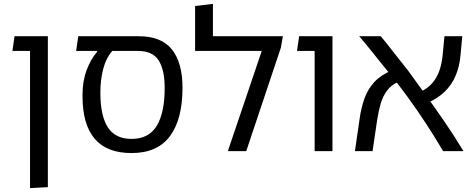

<svg xmlns="http://www.w3.org/2000/svg" viewBox="-20 -780 2448 991"><path d="M135 191V-593H227V186ZM44 -517 55 -593H195V-517Z M659 10Q531 10 468.5 -64Q406 -138 406 -282V-293Q406 -362 427.5 -419Q449 -476 481 -512V-524L568 -530L557 -514Q528 -481 513 -425Q498 -369 498 -302Q498 -183 536.5 -123Q575 -63 659 -63Q748 -63 789 -130.5Q830 -198 830 -326Q830 -419 799 -468Q768 -517 693 -517H373L384 -593H696Q813 -593 867.5 -524.5Q922 -456 922 -327Q922 -164 857 -77Q792 10 659 10Z M1079 -593H1440L1430 -535L1251 0H1156L1331 -517H987V-749L1079 -760Z M1604 0V-593H1696V0ZM1513 -517 1524 -593H1664V-517Z M2267 0Q2223 -75 2177 -145Q2131 -215 2085.5 -277.5Q2040 -340 1996 -394Q1971 -425 1947 -454.5Q1923 -484 1902.5 -510Q1882 -536 1864.5 -557Q1847 -578 1834 -593H1945Q1964 -571 1985 -544Q2006 -517 2031 -485.5Q2056 -454 2086 -416Q2129 -357 2178 -289Q2227 -221 2277 -148Q2327 -75 2372 0ZM1812 0 1836 -166Q1844 -224 1861.5 -272.5Q1879 -321 1913 -357.5Q1947 -394 2004 -417L2034 -357Q1998 -340 1977 -311.5Q1956 -283 1945 -245.5Q1934 -208 1927 -163L1903 0ZM2180 -246 2150 -306Q2188 -324 2212 -352Q2236 -380 2248.5 -417Q2261 -454 2265 -499L2274 -593H2366L2357 -496Q2352 -438 2332 -390Q2312 -342 2274.5 -306Q2237 -270 2180 -246Z"/></svg>

Font: Noto Sans Hebrew Thin
Style: Regular
Weight: 400
Version: Version 3.001